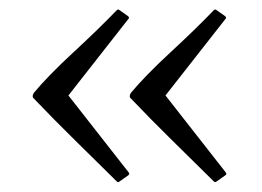

<svg xmlns="http://www.w3.org/2000/svg" viewBox="-20 -504 540 396"><path d="M250 -300.8Q247.6 -302.7 247.6 -305.7Q247.6 -308.6 250 -312.5Q279.3 -347.7 331.5 -396Q383.8 -444.3 420.4 -482.4Q422.4 -484.4 423.8 -484.4Q425.3 -484.4 426.3 -483.4L444.3 -470.7Q446.3 -468.8 446.3 -467.3Q446.3 -466.3 445.3 -465.3L321.3 -307.1L446.3 -147.5Q446.8 -146.5 446.8 -146Q446.8 -143.6 444.3 -142.1L426.3 -129.4Q425.3 -128.4 423.8 -128.4Q422.4 -128.4 420.4 -130.4Q378.9 -171.4 335.2 -214.4Q291.5 -257.3 250 -300.8ZM49.8 -300.8Q47.4 -302.7 47.4 -305.7Q47.4 -308.6 49.8 -312.5Q79.1 -347.7 131.3 -396Q183.6 -444.3 220.2 -482.4Q222.2 -484.4 223.6 -484.4Q225.1 -484.4 226.1 -483.4L244.1 -470.7Q246.1 -468.8 246.1 -467.3Q246.1 -466.3 245.1 -465.3L121.1 -307.1L246.1 -147.5Q246.6 -146.5 246.6 -146Q246.6 -143.6 244.1 -142.1L226.1 -129.4Q225.1 -128.4 223.6 -128.4Q222.2 -128.4 220.2 -130.4Q178.7 -171.4 135 -214.4Q91.3 -257.3 49.8 -300.8Z"/></svg>

Font: Caudex
Style: Regular
Weight: 400
Version: Version 1.04